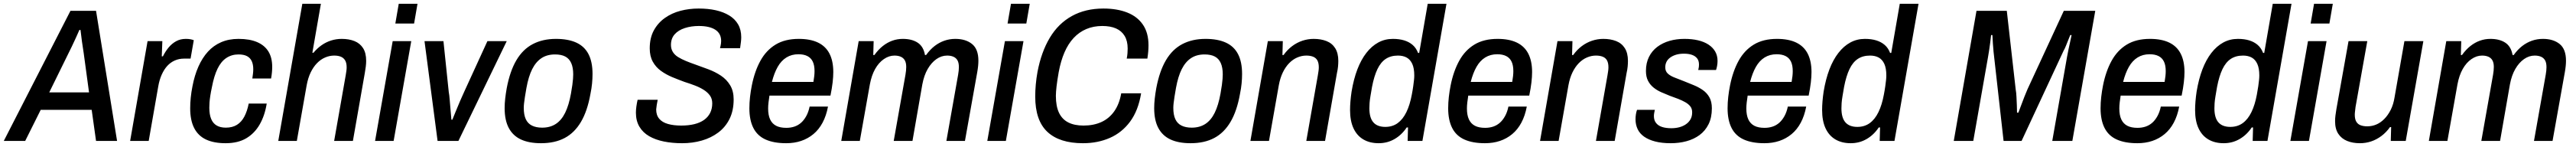

<svg xmlns="http://www.w3.org/2000/svg" viewBox="-58 -743 13598 775"><path d="M-38 0 314 -686H449L560 0H449L426 -164H157L75 0ZM202 -256H412L384 -462Q382 -476 379.5 -492Q377 -508 374.5 -525Q372 -542 370.5 -557Q369 -572 367 -585H361Q353 -567 342.5 -543.5Q332 -520 321 -497.5Q310 -475 303 -461Z M629 0 721 -526H799L796 -446H802Q815 -472 832 -492.5Q849 -513 871.5 -525.5Q894 -538 923 -538Q937 -538 947.5 -536Q958 -534 965 -531L948 -434H914Q887 -434 864.5 -424Q842 -414 825 -395.5Q808 -377 795.5 -349Q783 -321 777 -285L727 0Z M1133 12Q1071 12 1029.5 -7.5Q988 -27 967 -68Q946 -109 946 -172Q946 -200 949 -229Q952 -258 958 -288Q969 -346 989.5 -392Q1010 -438 1039.5 -470.5Q1069 -503 1109.5 -520.5Q1150 -538 1201 -538Q1260 -538 1299.5 -521Q1339 -504 1359 -471.5Q1379 -439 1379 -390Q1379 -377 1377.5 -361Q1376 -345 1373 -329H1274Q1276 -342 1277.5 -354.5Q1279 -367 1279 -378Q1279 -403 1271 -420.5Q1263 -438 1246 -447Q1229 -456 1201 -456Q1165 -456 1137 -437.5Q1109 -419 1090.5 -381Q1072 -343 1061 -285Q1055 -257 1052 -237Q1049 -217 1048 -202.5Q1047 -188 1047 -175Q1047 -140 1056.5 -116.5Q1066 -93 1085.5 -81.5Q1105 -70 1134 -70Q1169 -70 1193 -85Q1217 -100 1232 -128.5Q1247 -157 1255 -197H1350Q1340 -134 1313 -87Q1286 -40 1242 -14Q1198 12 1133 12Z M1411 0 1538 -723H1636L1591 -465H1597Q1616 -488 1639.5 -504.5Q1663 -521 1690 -529.5Q1717 -538 1746 -538Q1784 -538 1813 -526.5Q1842 -515 1858.5 -489.5Q1875 -464 1875 -422Q1875 -408 1873 -392Q1871 -376 1868 -359L1805 0H1706L1767 -346Q1769 -358 1770.5 -368.5Q1772 -379 1772 -388Q1772 -411 1764 -424.5Q1756 -438 1741.5 -444Q1727 -450 1706 -450Q1682 -450 1658.5 -440Q1635 -430 1615.5 -410Q1596 -390 1582 -361Q1568 -332 1561 -294L1509 0Z M2029 -619 2047 -723H2146L2128 -619ZM1922 0 2015 -526H2113L2020 0Z M2252 0 2183 -526H2283L2311 -258Q2314 -243 2316 -217Q2318 -191 2320.5 -163Q2323 -135 2325 -112H2330Q2337 -129 2348 -156Q2359 -183 2371 -211Q2383 -239 2392 -258L2515 -526H2617L2362 0Z M2798 12Q2735 12 2692.5 -7.5Q2650 -27 2628 -68Q2606 -109 2606 -173Q2606 -197 2609 -223.5Q2612 -250 2617 -278Q2634 -368 2668 -425.5Q2702 -483 2754.5 -510.5Q2807 -538 2877 -538Q2941 -538 2984 -518.5Q3027 -499 3048.5 -458Q3070 -417 3070 -353Q3070 -329 3067.5 -303Q3065 -277 3059 -248Q3043 -158 3009 -100.5Q2975 -43 2923 -15.5Q2871 12 2798 12ZM2804 -70Q2846 -70 2876 -89.5Q2906 -109 2925.5 -148.5Q2945 -188 2956 -249Q2961 -277 2963.5 -295.5Q2966 -314 2967 -327.5Q2968 -341 2968 -351Q2968 -387 2957.5 -410.5Q2947 -434 2926 -445Q2905 -456 2872 -456Q2830 -456 2800.5 -436.5Q2771 -417 2751.5 -378.5Q2732 -340 2721 -279Q2716 -251 2713 -231.5Q2710 -212 2708.5 -198.5Q2707 -185 2707 -174Q2707 -138 2717.5 -115Q2728 -92 2750 -81Q2772 -70 2804 -70Z M3543 12Q3491 12 3446.5 3Q3402 -6 3369 -25Q3336 -44 3317.5 -75Q3299 -106 3299 -149Q3299 -164 3301.5 -182Q3304 -200 3308 -217H3414Q3411 -203 3409 -190Q3407 -177 3406 -166Q3406 -136 3422 -117Q3438 -98 3468 -89.5Q3498 -81 3538 -81Q3577 -81 3607.5 -88.5Q3638 -96 3659 -111Q3680 -126 3691 -148Q3702 -170 3702 -198Q3702 -222 3690 -239Q3678 -256 3657.5 -269Q3637 -282 3611 -292Q3585 -302 3556 -311Q3523 -323 3490.5 -336.5Q3458 -350 3431 -369.5Q3404 -389 3388 -418Q3372 -447 3372 -488Q3372 -543 3393.5 -582.5Q3415 -622 3451.5 -648Q3488 -674 3534 -686Q3580 -698 3630 -698Q3680 -698 3720.5 -689Q3761 -680 3791.5 -661.5Q3822 -643 3838.5 -614.5Q3855 -586 3855 -547Q3855 -536 3853.5 -522.5Q3852 -509 3849 -489H3743Q3747 -505 3748 -513Q3749 -521 3749 -527Q3749 -566 3718.5 -586Q3688 -606 3631 -606Q3591 -606 3557 -595Q3523 -584 3503.5 -562Q3484 -540 3484 -506Q3484 -485 3494 -469Q3504 -453 3522 -442Q3540 -431 3563 -421.5Q3586 -412 3612 -403Q3646 -391 3682 -377.5Q3718 -364 3748 -344Q3778 -324 3796.5 -293.5Q3815 -263 3815 -219Q3815 -160 3793.5 -116.5Q3772 -73 3734 -44.5Q3696 -16 3647 -2Q3598 12 3543 12Z M4092 12Q4027 12 3983.5 -7.5Q3940 -27 3919 -68.5Q3898 -110 3898 -172Q3898 -202 3901.5 -232.5Q3905 -263 3911 -293Q3926 -368 3956.5 -423Q3987 -478 4036.5 -508Q4086 -538 4159 -538Q4220 -538 4260.5 -518.5Q4301 -499 4321 -460Q4341 -421 4341 -363Q4341 -339 4337.5 -308.5Q4334 -278 4326 -239H4004Q4001 -220 3999 -203Q3997 -186 3997 -171Q3997 -136 4007.5 -113.5Q4018 -91 4039 -80Q4060 -69 4093 -69Q4116 -69 4135.5 -75.5Q4155 -82 4170.5 -95.5Q4186 -109 4198 -130.5Q4210 -152 4216 -181H4313Q4304 -133 4284.5 -96.5Q4265 -60 4236 -36Q4207 -12 4171 0Q4135 12 4092 12ZM4017 -311H4236Q4239 -328 4240.5 -342Q4242 -356 4242 -368Q4242 -399 4232.5 -418.5Q4223 -438 4204 -447.5Q4185 -457 4157 -457Q4121 -457 4093.5 -440Q4066 -423 4047.5 -390.5Q4029 -358 4017 -311Z M4383 0 4475 -526H4554L4552 -453H4558Q4579 -482 4602.5 -500.5Q4626 -519 4652.5 -528.5Q4679 -538 4708 -538Q4756 -538 4786.5 -518Q4817 -498 4825 -453H4831Q4852 -482 4876 -500.5Q4900 -519 4927.5 -528.5Q4955 -538 4985 -538Q5040 -538 5073.5 -511Q5107 -484 5107 -423Q5107 -410 5105.5 -395Q5104 -380 5101 -363L5036 0H4938L5000 -349Q5002 -361 5003 -370.5Q5004 -380 5004 -389Q5004 -412 4996.5 -425Q4989 -438 4975 -444Q4961 -450 4942 -450Q4912 -450 4885.5 -431.5Q4859 -413 4839.5 -379.5Q4820 -346 4811 -298L4759 0H4660L4722 -349Q4724 -361 4725 -371Q4726 -381 4726 -390Q4726 -412 4718.5 -425Q4711 -438 4697 -444Q4683 -450 4664 -450Q4635 -450 4608 -431.5Q4581 -413 4562 -379.5Q4543 -346 4534 -298L4481 0Z M5261 -619 5279 -723H5378L5360 -619ZM5154 0 5247 -526H5345L5252 0Z M5659 12Q5535 12 5471 -48Q5407 -108 5407 -234Q5407 -265 5410 -298Q5413 -331 5419 -364Q5439 -469 5484 -544Q5529 -619 5600.5 -658.5Q5672 -698 5767 -698Q5839 -698 5892.5 -677Q5946 -656 5975.5 -613Q6005 -570 6005 -504Q6005 -488 6003.5 -470.5Q6002 -453 5999 -434H5890Q5893 -449 5894 -462Q5895 -475 5895 -487Q5895 -527 5879 -553.5Q5863 -580 5833.5 -593Q5804 -606 5761 -606Q5715 -606 5677 -590Q5639 -574 5610 -543Q5581 -512 5561.5 -467Q5542 -422 5531 -363Q5527 -339 5524 -320.5Q5521 -302 5519.5 -287Q5518 -272 5517 -260.5Q5516 -249 5516 -238Q5516 -183 5532.5 -148.5Q5549 -114 5581.5 -97.5Q5614 -81 5662 -81Q5715 -81 5756 -99.5Q5797 -118 5824 -156Q5851 -194 5861 -251H5966Q5951 -160 5908 -102Q5865 -44 5801 -16Q5737 12 5659 12Z M6227 12Q6164 12 6121.5 -7.5Q6079 -27 6057 -68Q6035 -109 6035 -173Q6035 -197 6038 -223.5Q6041 -250 6046 -278Q6063 -368 6097 -425.5Q6131 -483 6183.5 -510.5Q6236 -538 6306 -538Q6370 -538 6413 -518.5Q6456 -499 6477.5 -458Q6499 -417 6499 -353Q6499 -329 6496.5 -303Q6494 -277 6488 -248Q6472 -158 6438 -100.5Q6404 -43 6352 -15.5Q6300 12 6227 12ZM6233 -70Q6275 -70 6305 -89.5Q6335 -109 6354.5 -148.5Q6374 -188 6385 -249Q6390 -277 6392.5 -295.5Q6395 -314 6396 -327.5Q6397 -341 6397 -351Q6397 -387 6386.5 -410.5Q6376 -434 6355 -445Q6334 -456 6301 -456Q6259 -456 6229.5 -436.5Q6200 -417 6180.5 -378.5Q6161 -340 6150 -279Q6145 -251 6142 -231.5Q6139 -212 6137.5 -198.5Q6136 -185 6136 -174Q6136 -138 6146.5 -115Q6157 -92 6179 -81Q6201 -70 6233 -70Z M6543 0 6635 -526H6714L6712 -453H6718Q6738 -481 6763.5 -500Q6789 -519 6818 -528.5Q6847 -538 6877 -538Q6915 -538 6944.5 -526.5Q6974 -515 6990.5 -489Q7007 -463 7007 -422Q7007 -408 7005.5 -392Q7004 -376 7000 -359L6937 0H6838L6899 -346Q6901 -358 6902.5 -368.5Q6904 -379 6904 -388Q6904 -411 6896.5 -424.5Q6889 -438 6874 -444Q6859 -450 6838 -450Q6814 -450 6790.5 -440Q6767 -430 6747.5 -410Q6728 -390 6714 -361Q6700 -332 6693 -294L6641 0Z M7220 12Q7173 12 7139 -8Q7105 -28 7087 -67Q7069 -106 7069 -163Q7069 -184 7071 -208.5Q7073 -233 7077 -260Q7088 -326 7107.5 -377Q7127 -428 7155 -464Q7183 -500 7218 -519Q7253 -538 7295 -538Q7329 -538 7355 -530Q7381 -522 7399.5 -506Q7418 -490 7428 -464H7434L7479 -723H7578L7451 0H7373L7375 -71H7368Q7342 -32 7304 -10Q7266 12 7220 12ZM7255 -74Q7293 -74 7320.5 -94Q7348 -114 7366.5 -152Q7385 -190 7395 -244Q7400 -270 7402.5 -288.5Q7405 -307 7406.5 -320.5Q7408 -334 7408 -345Q7408 -383 7397.5 -406Q7387 -429 7368 -439.5Q7349 -450 7322 -450Q7284 -450 7257.5 -432.5Q7231 -415 7213.5 -378.5Q7196 -342 7185 -285Q7180 -256 7176.5 -235Q7173 -214 7172 -199.5Q7171 -185 7171 -172Q7171 -122 7192 -98Q7213 -74 7255 -74Z M7781 12Q7716 12 7672.5 -7.5Q7629 -27 7608 -68.5Q7587 -110 7587 -172Q7587 -202 7590.5 -232.5Q7594 -263 7600 -293Q7615 -368 7645.5 -423Q7676 -478 7725.5 -508Q7775 -538 7848 -538Q7909 -538 7949.5 -518.5Q7990 -499 8010 -460Q8030 -421 8030 -363Q8030 -339 8026.5 -308.5Q8023 -278 8015 -239H7693Q7690 -220 7688 -203Q7686 -186 7686 -171Q7686 -136 7696.5 -113.5Q7707 -91 7728 -80Q7749 -69 7782 -69Q7805 -69 7824.5 -75.5Q7844 -82 7859.5 -95.5Q7875 -109 7887 -130.5Q7899 -152 7905 -181H8002Q7993 -133 7973.5 -96.5Q7954 -60 7925 -36Q7896 -12 7860 0Q7824 12 7781 12ZM7706 -311H7925Q7928 -328 7929.5 -342Q7931 -356 7931 -368Q7931 -399 7921.5 -418.5Q7912 -438 7893 -447.5Q7874 -457 7846 -457Q7810 -457 7782.5 -440Q7755 -423 7736.5 -390.5Q7718 -358 7706 -311Z M8072 0 8164 -526H8243L8241 -453H8247Q8267 -481 8292.5 -500Q8318 -519 8347 -528.5Q8376 -538 8406 -538Q8444 -538 8473.5 -526.5Q8503 -515 8519.5 -489Q8536 -463 8536 -422Q8536 -408 8534.5 -392Q8533 -376 8529 -359L8466 0H8367L8428 -346Q8430 -358 8431.5 -368.5Q8433 -379 8433 -388Q8433 -411 8425.5 -424.5Q8418 -438 8403 -444Q8388 -450 8367 -450Q8343 -450 8319.5 -440Q8296 -430 8276.5 -410Q8257 -390 8243 -361Q8229 -332 8222 -294L8170 0Z M8762 12Q8715 12 8680 3Q8645 -6 8621.5 -22.5Q8598 -39 8587 -62.5Q8576 -86 8576 -114Q8576 -127 8578 -140Q8580 -153 8584 -164H8678Q8676 -156 8674.5 -147Q8673 -138 8673 -131Q8673 -109 8684.5 -94.5Q8696 -80 8716.5 -73.5Q8737 -67 8765 -67Q8787 -67 8806.5 -72Q8826 -77 8841.5 -87.5Q8857 -98 8866 -113.5Q8875 -129 8875 -151Q8875 -170 8865 -182.5Q8855 -195 8838 -204.5Q8821 -214 8800.5 -222Q8780 -230 8757 -238Q8734 -247 8711.5 -257Q8689 -267 8671 -281.5Q8653 -296 8642 -317Q8631 -338 8631 -369Q8631 -411 8647 -443Q8663 -475 8691 -496Q8719 -517 8755.5 -527.5Q8792 -538 8834 -538Q8874 -538 8906 -530.5Q8938 -523 8961 -508Q8984 -493 8996.5 -471.5Q9009 -450 9009 -422Q9009 -408 9006.5 -395Q9004 -382 9001 -374H8907Q8910 -386 8910.5 -392.5Q8911 -399 8911 -403Q8911 -423 8901 -435.5Q8891 -448 8873.5 -454Q8856 -460 8832 -460Q8808 -460 8790 -454.5Q8772 -449 8759 -439.5Q8746 -430 8739.5 -417Q8733 -404 8733 -388Q8733 -367 8747 -354.5Q8761 -342 8784 -333.5Q8807 -325 8834 -314Q8859 -304 8884.5 -293.5Q8910 -283 8931.5 -268Q8953 -253 8966 -230Q8979 -207 8979 -172Q8979 -123 8961.5 -88Q8944 -53 8914 -31Q8884 -9 8845 1.5Q8806 12 8762 12Z M9256 12Q9191 12 9147.5 -7.5Q9104 -27 9083 -68.5Q9062 -110 9062 -172Q9062 -202 9065.5 -232.5Q9069 -263 9075 -293Q9090 -368 9120.5 -423Q9151 -478 9200.5 -508Q9250 -538 9323 -538Q9384 -538 9424.5 -518.5Q9465 -499 9485 -460Q9505 -421 9505 -363Q9505 -339 9501.5 -308.5Q9498 -278 9490 -239H9168Q9165 -220 9163 -203Q9161 -186 9161 -171Q9161 -136 9171.5 -113.5Q9182 -91 9203 -80Q9224 -69 9257 -69Q9280 -69 9299.5 -75.5Q9319 -82 9334.5 -95.5Q9350 -109 9362 -130.5Q9374 -152 9380 -181H9477Q9468 -133 9448.5 -96.5Q9429 -60 9400 -36Q9371 -12 9335 0Q9299 12 9256 12ZM9181 -311H9400Q9403 -328 9404.5 -342Q9406 -356 9406 -368Q9406 -399 9396.5 -418.5Q9387 -438 9368 -447.5Q9349 -457 9321 -457Q9285 -457 9257.5 -440Q9230 -423 9211.5 -390.5Q9193 -358 9181 -311Z M9712 12Q9665 12 9631 -8Q9597 -28 9579 -67Q9561 -106 9561 -163Q9561 -184 9563 -208.5Q9565 -233 9569 -260Q9580 -326 9599.5 -377Q9619 -428 9647 -464Q9675 -500 9710 -519Q9745 -538 9787 -538Q9821 -538 9847 -530Q9873 -522 9891.5 -506Q9910 -490 9920 -464H9926L9971 -723H10070L9943 0H9865L9867 -71H9860Q9834 -32 9796 -10Q9758 12 9712 12ZM9747 -74Q9785 -74 9812.5 -94Q9840 -114 9858.5 -152Q9877 -190 9887 -244Q9892 -270 9894.5 -288.5Q9897 -307 9898.5 -320.5Q9900 -334 9900 -345Q9900 -383 9889.5 -406Q9879 -429 9860 -439.5Q9841 -450 9814 -450Q9776 -450 9749.5 -432.5Q9723 -415 9705.5 -378.5Q9688 -342 9677 -285Q9672 -256 9668.5 -235Q9665 -214 9664 -199.5Q9663 -185 9663 -172Q9663 -122 9684 -98Q9705 -74 9747 -74Z M10256 0 10376 -686H10536L10583 -271Q10586 -255 10587 -233Q10588 -211 10589 -189Q10590 -167 10590 -149H10597Q10604 -167 10612 -188.5Q10620 -210 10628.5 -232Q10637 -254 10645 -272L10837 -686H11003L10882 0H10776L10854 -443Q10857 -461 10862 -484Q10867 -507 10871.5 -527.5Q10876 -548 10878 -558H10871Q10866 -546 10860 -531Q10854 -516 10848 -501Q10842 -486 10836 -476L10614 0H10519L10466 -471Q10464 -489 10462.5 -514Q10461 -539 10460 -558H10453Q10451 -541 10448.5 -519Q10446 -497 10442.5 -476.5Q10439 -456 10437 -443L10359 0Z M11225 12Q11160 12 11116.5 -7.5Q11073 -27 11052 -68.5Q11031 -110 11031 -172Q11031 -202 11034.5 -232.5Q11038 -263 11044 -293Q11059 -368 11089.5 -423Q11120 -478 11169.5 -508Q11219 -538 11292 -538Q11353 -538 11393.5 -518.5Q11434 -499 11454 -460Q11474 -421 11474 -363Q11474 -339 11470.5 -308.5Q11467 -278 11459 -239H11137Q11134 -220 11132 -203Q11130 -186 11130 -171Q11130 -136 11140.5 -113.5Q11151 -91 11172 -80Q11193 -69 11226 -69Q11249 -69 11268.5 -75.5Q11288 -82 11303.5 -95.5Q11319 -109 11331 -130.5Q11343 -152 11349 -181H11446Q11437 -133 11417.5 -96.5Q11398 -60 11369 -36Q11340 -12 11304 0Q11268 12 11225 12ZM11150 -311H11369Q11372 -328 11373.5 -342Q11375 -356 11375 -368Q11375 -399 11365.5 -418.5Q11356 -438 11337 -447.5Q11318 -457 11290 -457Q11254 -457 11226.5 -440Q11199 -423 11180.5 -390.5Q11162 -358 11150 -311Z M11681 12Q11634 12 11600 -8Q11566 -28 11548 -67Q11530 -106 11530 -163Q11530 -184 11532 -208.5Q11534 -233 11538 -260Q11549 -326 11568.5 -377Q11588 -428 11616 -464Q11644 -500 11679 -519Q11714 -538 11756 -538Q11790 -538 11816 -530Q11842 -522 11860.5 -506Q11879 -490 11889 -464H11895L11940 -723H12039L11912 0H11834L11836 -71H11829Q11803 -32 11765 -10Q11727 12 11681 12ZM11716 -74Q11754 -74 11781.5 -94Q11809 -114 11827.5 -152Q11846 -190 11856 -244Q11861 -270 11863.5 -288.5Q11866 -307 11867.5 -320.5Q11869 -334 11869 -345Q11869 -383 11858.5 -406Q11848 -429 11829 -439.5Q11810 -450 11783 -450Q11745 -450 11718.5 -432.5Q11692 -415 11674.5 -378.5Q11657 -342 11646 -285Q11641 -256 11637.5 -235Q11634 -214 11633 -199.5Q11632 -185 11632 -172Q11632 -122 11653 -98Q11674 -74 11716 -74Z M12140 -619 12158 -723H12257L12239 -619ZM12033 0 12126 -526H12224L12131 0Z M12400 12Q12362 12 12332.5 0Q12303 -12 12286 -37.5Q12269 -63 12269 -104Q12269 -119 12271 -134.5Q12273 -150 12276 -168L12340 -526H12439L12377 -179Q12376 -168 12374.5 -157.5Q12373 -147 12373 -138Q12373 -115 12381 -101.5Q12389 -88 12404 -82.5Q12419 -77 12439 -77Q12464 -77 12486.5 -86.5Q12509 -96 12528.5 -115.5Q12548 -135 12562.5 -163.5Q12577 -192 12583 -230L12635 -526H12735L12642 0H12563L12565 -73H12559Q12539 -45 12513.5 -26Q12488 -7 12459.5 2.5Q12431 12 12400 12Z M12764 0 12856 -526H12935L12933 -453H12939Q12960 -482 12983.5 -500.5Q13007 -519 13033.5 -528.5Q13060 -538 13089 -538Q13137 -538 13167.5 -518Q13198 -498 13206 -453H13212Q13233 -482 13257 -500.5Q13281 -519 13308.5 -528.5Q13336 -538 13366 -538Q13421 -538 13454.5 -511Q13488 -484 13488 -423Q13488 -410 13486.5 -395Q13485 -380 13482 -363L13417 0H13319L13381 -349Q13383 -361 13384 -370.5Q13385 -380 13385 -389Q13385 -412 13377.5 -425Q13370 -438 13356 -444Q13342 -450 13323 -450Q13293 -450 13266.5 -431.5Q13240 -413 13220.5 -379.5Q13201 -346 13192 -298L13140 0H13041L13103 -349Q13105 -361 13106 -371Q13107 -381 13107 -390Q13107 -412 13099.5 -425Q13092 -438 13078 -444Q13064 -450 13045 -450Q13016 -450 12989 -431.5Q12962 -413 12943 -379.5Q12924 -346 12915 -298L12862 0Z"/></svg>

Font: Archivo SemiCondensed Medium
Style: Italic
Weight: 500
Width: 4
Italic angle: -10°
Designer: Hector Gatti
Foundry: Omnibus-Type
Version: Version 2.001